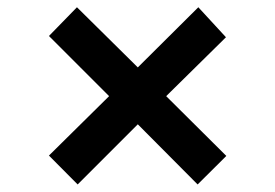

<svg xmlns="http://www.w3.org/2000/svg" viewBox="-20 -546 744 519"><path d="M189.9 -47.4 112.3 -125.5 274.9 -286.1 112.3 -448.7 188 -526.4 352.5 -363.8 516.1 -526.4 590.8 -445.3 429.2 -286.1 591.8 -124.5 514.2 -47.4 352.5 -210Z"/></svg>

Font: ADLaM Display
Style: Regular
Weight: 400
Designer: Mark Jamra, Neil Patel, Concept: Andrew Footit
Foundry: Microsoft
Version: Version 2.000; ttfautohint (v1.8.4.7-5d5b);gftools[0.9.28]